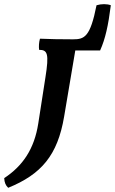

<svg xmlns="http://www.w3.org/2000/svg" viewBox="-133 -645 547 913"><path d="M394 -620C376 -627 349 -627 326 -620C296 -469 269 -458 214 -458C162 -458 92 -459 57 -461C52 -443 51 -423 53 -408C93 -408 101 -390 83 -277L49 -58C30 64 -25 144 -113 202C-112 223 -106 237 -94 248C63 184 141 94 172 -91L225 -405H343C368 -460 382 -525 394 -620Z"/></svg>

Font: Vollkorn Semibold
Style: Italic
Weight: 600
Italic angle: -11°
Designer: Friedrich Althausen
Foundry: Friedrich Althausen
Version: Version 4.015;PS 004.015;hotconv 1.0.88;makeotf.lib2.5.64775